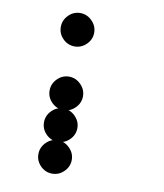

<svg xmlns="http://www.w3.org/2000/svg" viewBox="-91 -913 849 991"><g transform="rotate(10 333.5 -417.0)"><path d="M250 -170.8Q285 -170.8 311.2 -144.6Q337.5 -118.3 337.5 -83.3Q337.5 -47.5 311.2 -21.7Q285 4.2 250 4.2Q214.2 4.2 188.3 -21.7Q162.5 -47.5 162.5 -83.3Q162.5 -118.3 188.3 -144.6Q214.2 -170.8 250 -170.8ZM250 -337.5Q285 -337.5 311.2 -311.2Q337.5 -285 337.5 -250Q337.5 -214.2 311.2 -188.3Q285 -162.5 250 -162.5Q214.2 -162.5 188.3 -188.3Q162.5 -214.2 162.5 -250Q162.5 -285 188.3 -311.2Q214.2 -337.5 250 -337.5ZM250 -504.2Q285 -504.2 311.2 -477.9Q337.5 -451.7 337.5 -416.7Q337.5 -380.8 311.2 -355Q285 -329.2 250 -329.2Q214.2 -329.2 188.3 -355Q162.5 -380.8 162.5 -416.7Q162.5 -451.7 188.3 -477.9Q214.2 -504.2 250 -504.2ZM250 -837.5Q285 -837.5 311.2 -811.3Q337.5 -785 337.5 -750Q337.5 -714.2 311.2 -688.3Q285 -662.5 250 -662.5Q214.2 -662.5 188.3 -688.3Q162.5 -714.2 162.5 -750Q162.5 -785 188.3 -811.3Q214.2 -837.5 250 -837.5Z"/></g></svg>

Font: 0xA000-Dots-Mono
Style: Dots-Mono
Weight: 400
Version: Version 0.1